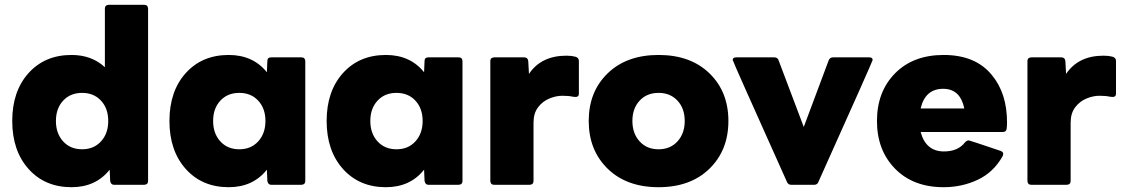

<svg xmlns="http://www.w3.org/2000/svg" viewBox="-20 -770 4684 800"><path d="M278 10Q167 10 99 -66Q31 -142 31 -266Q31 -390 99 -465.5Q167 -541 278 -541Q362 -541 417 -490V-734Q417 -749 433 -750H581Q596 -750 597 -734V-16Q597 -1 581 0H455Q442 0 439 -16L437 -63Q379 10 278 10ZM322 -148Q371 -148 401 -181Q431 -214 431 -266Q431 -318 401 -350.5Q371 -383 322 -383Q273 -383 243 -350.5Q213 -318 213 -266Q213 -214 243 -181Q273 -148 322 -148Z M933 10Q822 10 754 -66Q686 -142 686 -266Q686 -390 754 -465.5Q822 -541 933 -541Q1034 -541 1092 -469L1094 -516Q1094 -531 1110 -531H1236Q1251 -531 1252 -516V-16Q1252 -1 1236 0H1110Q1097 0 1094 -16L1092 -63Q1034 10 933 10ZM977 -148Q1026 -148 1056 -181Q1086 -214 1086 -266Q1086 -318 1056 -350.5Q1026 -383 977 -383Q928 -383 898 -350.5Q868 -318 868 -266Q868 -214 898 -181Q928 -148 977 -148Z M1588 10Q1477 10 1409 -66Q1341 -142 1341 -266Q1341 -390 1409 -465.5Q1477 -541 1588 -541Q1689 -541 1747 -469L1749 -516Q1749 -531 1765 -531H1891Q1906 -531 1907 -516V-16Q1907 -1 1891 0H1765Q1752 0 1749 -16L1747 -63Q1689 10 1588 10ZM1632 -148Q1681 -148 1711 -181Q1741 -214 1741 -266Q1741 -318 1711 -350.5Q1681 -383 1632 -383Q1583 -383 1553 -350.5Q1523 -318 1523 -266Q1523 -214 1553 -181Q1583 -148 1632 -148Z M2187 0H2039Q2024 0 2023 -16V-516Q2023 -530 2039 -531H2164Q2179 -531 2181 -516L2184 -462Q2235 -538 2340 -538Q2361 -538 2376.5 -534Q2392 -530 2392 -516V-379Q2392 -366 2378 -366Q2372 -366 2367 -367Q2350 -371 2323 -371Q2297 -371 2269 -359.5Q2241 -348 2222 -323Q2203 -298 2203 -259V-16Q2203 -1 2187 0Z M2724 10Q2591 10 2512 -67Q2433 -144 2433 -266Q2433 -388 2512 -464.5Q2591 -541 2724 -541Q2857 -541 2936 -464.5Q3015 -388 3015 -266Q3015 -144 2936 -67Q2857 10 2724 10ZM2724 -148Q2773 -148 2803 -181Q2833 -214 2833 -266Q2833 -318 2803 -350.5Q2773 -383 2724 -383Q2675 -383 2645 -350.5Q2615 -318 2615 -266Q2615 -214 2645 -181Q2675 -148 2724 -148Z M3372 0H3277Q3264 0 3259 -12Q3033 -515 3033 -520Q3033 -531 3047 -531H3206Q3220 -531 3224 -519L3329 -241L3433 -519Q3438 -531 3451 -531H3602Q3616 -531 3616 -520Q3616 -515 3390 -12Q3386 0 3372 0Z M3912 10Q3785 10 3709.5 -67Q3634 -144 3634 -266Q3634 -388 3709.5 -464.5Q3785 -541 3912 -541Q4045 -541 4113 -457Q4176 -381 4176 -260Q4176 -248 4174.5 -234Q4173 -220 4158 -220H3816Q3838 -139 3913 -139Q3972 -139 4001 -177Q4008 -185 4017 -185Q4020 -185 4150 -141Q4160 -137 4160 -129Q4160 -125 4158 -120Q4120 -52 4054 -21Q3988 10 3912 10ZM3998 -318Q3981 -400 3910 -400Q3835 -400 3816 -318Z M4425 0H4277Q4262 0 4261 -16V-516Q4261 -530 4277 -531H4402Q4417 -531 4419 -516L4422 -462Q4473 -538 4578 -538Q4599 -538 4614.5 -534Q4630 -530 4630 -516V-379Q4630 -366 4616 -366Q4610 -366 4605 -367Q4588 -371 4561 -371Q4535 -371 4507 -359.5Q4479 -348 4460 -323Q4441 -298 4441 -259V-16Q4441 -1 4425 0Z"/></svg>

Font: YamahaIndonesia935. App XBold
Style: Regular
Weight: 800
Designer: Dalton Maag Ltd
Foundry: Dalton Maag Ltd
Version: Version 1.002; January 01, 2024; Regular/Italic